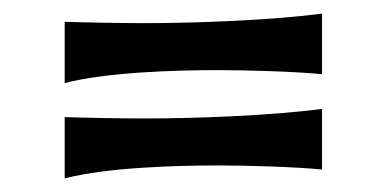

<svg xmlns="http://www.w3.org/2000/svg" viewBox="-20 -499 568 282"><path d="M453 -479C376 -469 267 -465 190 -465C161 -465 103 -466 75 -467V-377C137 -393 237 -396 301 -396C342 -396 413 -394 453 -390ZM453 -339C376 -329 267 -325 190 -325C161 -325 103 -326 75 -327V-237C137 -253 237 -256 301 -256C342 -256 413 -254 453 -250Z"/></svg>

Font: Original Surfer
Style: Regular
Weight: 400
Designer: Astigmatic (AOETI)
Foundry: Astigmatic (AOETI)
Version: Version 1.001